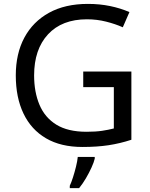

<svg xmlns="http://www.w3.org/2000/svg" viewBox="-20 -744 768 985"><path d="M407 -377H654V-27Q596 -8 537 1Q478 10 403 10Q292 10 216 -34.5Q140 -79 100.5 -161.5Q61 -244 61 -357Q61 -469 105 -551Q149 -633 231.5 -678.5Q314 -724 431 -724Q491 -724 544.5 -713Q598 -702 644 -682L610 -604Q572 -621 524.5 -633Q477 -645 426 -645Q298 -645 226.5 -568Q155 -491 155 -357Q155 -272 182.5 -206.5Q210 -141 269 -104.5Q328 -68 424 -68Q471 -68 504 -73Q537 -78 564 -85V-297H407ZM466 70Q462 88 449.5 115.5Q437 143 420.5 171Q404 199 386 221H338V209Q346 192 354.5 165.5Q363 139 370 110.5Q377 82 379 61H466Z"/></svg>

Font: Noto Sans Bengali UI
Style: Regular
Weight: 400
Designer: Jelle Bosma - Monotype Design Team
Foundry: Monotype Imaging Inc.
Version: Version 2.003; ttfautohint (v1.8.4.7-5d5b)